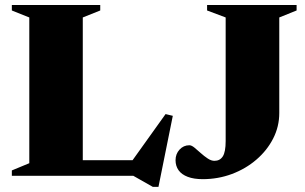

<svg xmlns="http://www.w3.org/2000/svg" viewBox="-20 -705 1222 770"><path d="M615.5 44.5H593L514.5 0H203.5V-62.5H542.5L494.5 -38.5L644 -247.5L673 -240.5ZM312 -635V0H27.5V-21.5L97.5 -50.5V-635L27.5 -663V-685H382V-663ZM1100 -251.5Q1100 -197.5 1075.5 -149.5Q1051 -101.5 1008.2 -64.8Q965.5 -28 910 -7.2Q854.5 13.5 793 13.5Q757.5 13.5 733 4.2Q708.5 -5 696.2 -22.2Q684 -39.5 684 -62.5Q684 -87.5 700 -105Q716 -122.5 739.5 -122.5Q748 -122.5 759.8 -113Q771.5 -103.5 785 -91.2Q798.5 -79 812.8 -69.5Q827 -60 840 -60Q862 -60 873.5 -77.8Q885 -95.5 885 -139.5V-635L810.5 -663V-685H1169.5V-663L1100 -635Z"/></svg>

Font: Newsreader 36pt ExtraBold
Style: Regular
Weight: 800
Designer: Hugues Gentile
Foundry: Production Type
Version: Version 1.003